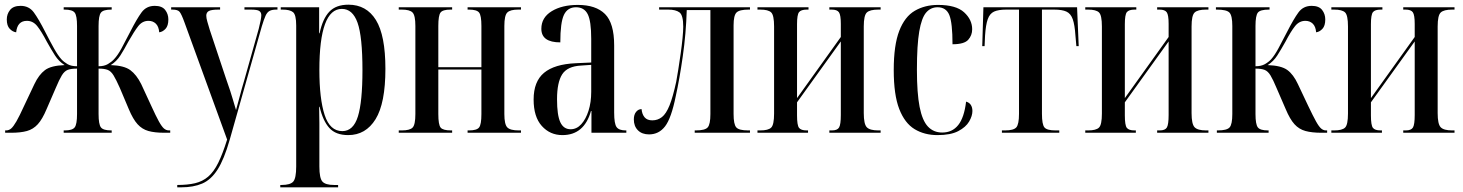

<svg xmlns="http://www.w3.org/2000/svg" viewBox="-20 -567 6247 820"><path d="M2 0V-10H6Q18 -10 27.5 -18Q37 -26 50 -48.5Q63 -71 83 -115L127 -208Q146 -248 172 -267.5Q198 -287 256 -289Q231 -305 215 -330Q199 -355 180 -389Q157 -433 139 -455.5Q121 -478 95 -478Q54 -478 49 -429Q34 -431 21.5 -444Q9 -457 9 -484Q9 -507 23 -524.5Q37 -542 68 -542Q104 -542 124.5 -514Q145 -486 173 -431Q194 -390 210.5 -360.5Q227 -331 242 -314Q253 -302 268.5 -293Q284 -284 309 -284V-456Q309 -500 299 -513Q289 -526 256 -526H252V-536H457V-526H455Q421 -526 411 -513Q401 -500 401 -456V-284Q425 -284 441 -293.5Q457 -303 467 -314Q483 -331 499 -360.5Q515 -390 536 -431Q564 -486 584.5 -514Q605 -542 641 -542Q672 -542 685.5 -524.5Q699 -507 699 -484Q699 -457 687 -444Q675 -431 660 -429Q658 -454 645.5 -466Q633 -478 614 -478Q588 -478 570.5 -455.5Q553 -433 528 -389Q510 -355 494 -330Q478 -305 453 -289Q510 -287 536.5 -267.5Q563 -248 583 -208L626 -115Q646 -71 658.5 -48.5Q671 -26 680.5 -18Q690 -10 702 -10H707V0H682Q641 0 614 -7.5Q587 -15 567.5 -36.5Q548 -58 530 -101L492 -191Q476 -227 465 -245Q454 -263 440 -268.5Q426 -274 401 -274V-80Q401 -36 411 -23Q421 -10 455 -10H457V0H252V-10H257Q289 -10 299 -23Q309 -36 309 -80V-274Q283 -274 269 -268.5Q255 -263 244 -245Q233 -227 218 -191L179 -101Q161 -58 141.5 -36.5Q122 -15 95 -7.5Q68 0 27 0Z M737 223Q781 223 813 215.5Q845 208 869 187.5Q893 167 912 128.5Q931 90 950 29L768 -471Q755 -507 747 -516.5Q739 -526 717 -526H711V-536H920V-526H914Q883 -526 872 -520Q861 -514 861 -500Q861 -490 865.5 -474.5Q870 -459 876 -439L945 -232Q957 -198 963 -179.5Q969 -161 974 -144Q979 -127 988 -97Q995 -121 1003.5 -154Q1012 -187 1022 -220L1085 -444Q1096 -487 1096 -502Q1096 -514 1087.5 -520Q1079 -526 1051 -526H1024V-536H1165V-526H1160Q1142 -526 1131.5 -520.5Q1121 -515 1114 -499.5Q1107 -484 1098 -454L961 30Q937 114 909 157.5Q881 201 843.5 217Q806 233 755 233H737Z M1177 233V223H1182Q1220 223 1232.5 208.5Q1245 194 1245 144V-458Q1245 -504 1231.5 -515Q1218 -526 1187 -526H1179V-536H1343V-425H1345Q1358 -487 1386.5 -517Q1415 -547 1468 -547Q1545 -547 1585.5 -481.5Q1626 -416 1626 -273Q1626 -126 1584 -58Q1542 10 1467 10Q1414 10 1386.5 -20.5Q1359 -51 1345 -111H1343Q1344 -75 1344 -40.5Q1344 -6 1344 29V144Q1344 194 1357 208.5Q1370 223 1407 223H1424V233ZM1442 -7Q1489 -7 1508.5 -69.5Q1528 -132 1528 -267Q1528 -411 1507 -470Q1486 -529 1440 -529Q1344 -529 1344 -268Q1344 -145 1366.5 -76Q1389 -7 1442 -7Z M1683 0V-10H1696Q1730 -10 1742 -22Q1754 -34 1754 -80V-456Q1754 -501 1742 -513.5Q1730 -526 1696 -526H1683V-536H1911V-526H1904Q1871 -526 1861.5 -513.5Q1852 -501 1852 -456V-280H2036V-456Q2036 -501 2026 -513.5Q2016 -526 1983 -526H1977V-536H2205V-526H2193Q2159 -526 2146.5 -513.5Q2134 -501 2134 -456V-80Q2134 -36 2146.5 -23Q2159 -10 2195 -10H2205V0H1977V-10H1983Q2016 -10 2026 -22.5Q2036 -35 2036 -80V-270H1852V-80Q1852 -34 1862 -22Q1872 -10 1906 -10H1911V0Z M2382 10Q2329 10 2294 -29Q2259 -68 2259 -142Q2259 -219 2303.5 -256Q2348 -293 2439 -297L2505 -300V-401Q2505 -477 2490 -506.5Q2475 -536 2440 -536Q2404 -536 2388.5 -503.5Q2373 -471 2373 -386Q2292 -386 2292 -444Q2292 -492 2336 -519Q2380 -546 2448 -546Q2525 -546 2564 -507Q2603 -468 2603 -373V-86Q2603 -38 2613.5 -24Q2624 -10 2652 -10H2655V0H2506V-93H2504Q2475 10 2382 10ZM2417 -15Q2443 -15 2462.5 -36.5Q2482 -58 2493.5 -94Q2505 -130 2505 -175V-290L2462 -287Q2403 -284 2381 -249.5Q2359 -215 2359 -143Q2359 -75 2373 -45Q2387 -15 2417 -15Z M2752 7Q2722 7 2704.5 -10.5Q2687 -28 2687 -57Q2687 -77 2696.5 -89Q2706 -101 2720 -101Q2722 -79 2733 -66Q2744 -53 2766 -53Q2789 -53 2807 -67Q2825 -81 2839.5 -117Q2854 -153 2868 -218Q2872 -239 2877 -271Q2882 -303 2887 -338Q2892 -373 2895 -404Q2898 -435 2898 -453Q2898 -502 2882 -514Q2866 -526 2834 -526H2795V-536H3183V-526H3177Q3138 -526 3125.5 -513.5Q3113 -501 3113 -459V-80Q3113 -36 3124.5 -23Q3136 -10 3175 -10H3183V0H2947V-10H2952Q2991 -10 3002.5 -23Q3014 -36 3014 -80V-524H2913Q2910 -424 2896 -326Q2882 -228 2866 -156Q2847 -62 2820.5 -27.5Q2794 7 2752 7Z M3215 0V-10H3227Q3261 -10 3273.5 -22Q3286 -34 3286 -82V-454Q3286 -502 3273.5 -514Q3261 -526 3227 -526H3215V-536H3433V-526H3426Q3401 -526 3392.5 -515Q3384 -504 3384 -464V-148L3571 -409V-465Q3571 -503 3563 -514.5Q3555 -526 3532 -526H3522V-536H3741V-526H3731Q3695 -526 3682 -513.5Q3669 -501 3669 -454V-84Q3669 -37 3682 -23.5Q3695 -10 3731 -10H3741V0H3522V-10H3533Q3556 -10 3563.5 -22.5Q3571 -35 3571 -76V-390L3384 -130V-74Q3384 -32 3392.5 -21Q3401 -10 3425 -10H3431V0Z M3984 10Q3928 10 3886 -15.5Q3844 -41 3820.5 -101.5Q3797 -162 3797 -268Q3797 -374 3820.5 -435Q3844 -496 3887 -521Q3930 -546 3986 -546Q4063 -546 4097.5 -514.5Q4132 -483 4132 -442Q4132 -416 4115 -397Q4098 -378 4048 -378Q4048 -469 4034.5 -502.5Q4021 -536 3984 -536Q3955 -536 3935.5 -513.5Q3916 -491 3906 -433Q3896 -375 3896 -269Q3896 -169 3907.5 -110.5Q3919 -52 3943 -26.5Q3967 -1 4004 -1Q4047 -1 4072.5 -33Q4098 -65 4106 -133Q4120 -129 4126.5 -118.5Q4133 -108 4133 -93Q4133 -72 4119 -48Q4105 -24 4072.5 -7Q4040 10 3984 10Z M4259 0V-10H4272Q4309 -10 4320.5 -23Q4332 -36 4332 -81V-526H4278Q4244 -526 4225.5 -517.5Q4207 -509 4198.5 -485Q4190 -461 4187 -415L4185 -370H4175L4180 -536H4580L4587 -370H4577L4573 -415Q4570 -461 4561.5 -485Q4553 -509 4534.5 -517.5Q4516 -526 4482 -526H4430V-81Q4430 -36 4440.5 -23Q4451 -10 4488 -10H4504V0Z M4615 0V-10H4627Q4661 -10 4673.5 -22Q4686 -34 4686 -82V-454Q4686 -502 4673.5 -514Q4661 -526 4627 -526H4615V-536H4833V-526H4826Q4801 -526 4792.5 -515Q4784 -504 4784 -464V-148L4971 -409V-465Q4971 -503 4963 -514.5Q4955 -526 4932 -526H4922V-536H5141V-526H5131Q5095 -526 5082 -513.5Q5069 -501 5069 -454V-84Q5069 -37 5082 -23.5Q5095 -10 5131 -10H5141V0H4922V-10H4933Q4956 -10 4963.5 -22.5Q4971 -35 4971 -76V-390L4784 -130V-74Q4784 -32 4792.5 -21Q4801 -10 4825 -10H4831V0Z M5177 0V-10H5181Q5220 -10 5231.5 -23Q5243 -36 5243 -80V-456Q5243 -500 5231 -513Q5219 -526 5177 -526H5173V-536H5402V-526H5399Q5362 -526 5352 -513Q5342 -500 5342 -456V-284Q5366 -284 5382 -293Q5398 -302 5409 -314Q5424 -331 5440 -360.5Q5456 -390 5477 -431Q5505 -486 5525.5 -514Q5546 -542 5582 -542Q5613 -542 5626.5 -524.5Q5640 -507 5640 -484Q5640 -457 5628 -444Q5616 -431 5601 -429Q5599 -454 5586.5 -466Q5574 -478 5555 -478Q5529 -478 5511 -455.5Q5493 -433 5470 -389Q5451 -355 5435 -330Q5419 -305 5394 -289Q5452 -287 5478 -268Q5504 -249 5523 -208L5567 -115Q5588 -71 5600.5 -48.5Q5613 -26 5622.5 -18Q5632 -10 5643 -10H5648V0H5624Q5583 0 5555.5 -7.5Q5528 -15 5508.5 -36.5Q5489 -58 5471 -101L5432 -191Q5417 -227 5406 -245Q5395 -263 5381 -268.5Q5367 -274 5342 -274V-80Q5342 -36 5352 -23Q5362 -10 5395 -10H5398V0Z M5666 0V-10H5678Q5712 -10 5724.5 -22Q5737 -34 5737 -82V-454Q5737 -502 5724.5 -514Q5712 -526 5678 -526H5666V-536H5884V-526H5877Q5852 -526 5843.5 -515Q5835 -504 5835 -464V-148L6022 -409V-465Q6022 -503 6014 -514.5Q6006 -526 5983 -526H5973V-536H6192V-526H6182Q6146 -526 6133 -513.5Q6120 -501 6120 -454V-84Q6120 -37 6133 -23.5Q6146 -10 6182 -10H6192V0H5973V-10H5984Q6007 -10 6014.5 -22.5Q6022 -35 6022 -76V-390L5835 -130V-74Q5835 -32 5843.5 -21Q5852 -10 5876 -10H5882V0Z"/></svg>

Font: Noto Serif Display ExtraCondensed Medium
Style: Regular
Weight: 500
Width: 2
Designer: Monotype Design Team
Foundry: Monotype Imaging Inc.
Version: Version 2.009